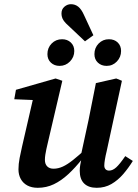

<svg xmlns="http://www.w3.org/2000/svg" viewBox="-20 -881 658 915"><path d="M160 14Q131 14 110.5 3Q90 -8 79 -28Q68 -48 68 -74Q68 -99 73.5 -128Q79 -157 85 -182L143 -434L170 -403L48 -408L56 -453L245 -507L277 -496L208 -201Q204 -185 201 -170.5Q198 -156 196 -143.5Q194 -131 194 -119Q194 -99 205 -88Q216 -77 235 -77Q257 -77 279 -87Q301 -97 328 -118.5Q355 -140 391 -173L397 -125H373Q339 -82 305.5 -51Q272 -20 236.5 -3Q201 14 160 14ZM441 14Q402 14 381 -6.5Q360 -27 360 -67Q360 -81 362.5 -95.5Q365 -110 369 -129H363L402 -309Q411 -353 419.5 -397Q428 -441 437 -485L534 -507L561 -496L488 -159Q483 -139 480 -121Q477 -103 477 -92Q477 -81 483 -74.5Q489 -68 500 -68Q517 -68 534 -83.5Q551 -99 577 -137L613 -114Q592 -80 567 -51Q542 -22 511 -4Q480 14 441 14ZM264 -567Q239 -567 222.5 -582.5Q206 -598 206 -623Q206 -653 226 -673.5Q246 -694 276 -694Q301 -694 317.5 -678.5Q334 -663 334 -638Q334 -609 313.5 -588Q293 -567 264 -567ZM385 -684 313 -752Q291 -771 282 -785Q273 -799 273 -817Q273 -837 287 -849Q301 -861 318 -861Q338 -861 353 -849Q368 -837 380 -810L425 -713ZM488 -567Q463 -567 446.5 -582.5Q430 -598 430 -623Q430 -653 450 -673.5Q470 -694 499 -694Q525 -694 541 -678.5Q557 -663 557 -638Q557 -609 537 -588Q517 -567 488 -567Z"/></svg>

Font: Source Serif 4 SemiBold
Style: Italic
Weight: 600
Italic angle: -12°
Designer: Frank Grießhammer
Foundry: Adobe Systems Incorporated
Version: Version 4.004;hotconv 1.0.116;makeotfexe 2.5.65601